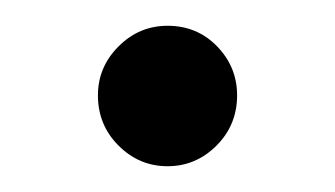

<svg xmlns="http://www.w3.org/2000/svg" viewBox="-20 -115 260 149"><path d="M56 -41Q56 -63 72 -79Q88 -95 110 -95Q133 -95 148.5 -79Q164 -63 164 -41Q164 -18 148 -2Q132 14 110 14Q88 14 72 -2Q56 -18 56 -41Z"/></svg>

Font: El Messiri
Style: Regular
Weight: 400
Designer: Mohamed Gaber
Foundry: Kief Type Foundry
Version: Version 2.006